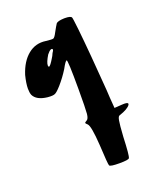

<svg xmlns="http://www.w3.org/2000/svg" viewBox="-113 -574 578 712"><g transform="rotate(-20 175.5 -218.5)"><path d="M194.3 -498Q200.2 -504.9 225.6 -505.9Q227.5 -505.9 228.5 -505.9Q251 -505.9 254.9 -499Q256.8 -496.1 261.7 -451.2Q266.6 -406.2 272.5 -336.9Q278.3 -268.6 283.2 -202.1Q284.2 -177.7 288.1 -129.9Q294.9 -130.9 316.4 -131.8Q341.8 -133.8 341.8 -127Q341.8 -126 341.8 -126Q341.8 -125 340.8 -123Q332 -109.4 296.9 -97.7Q291 -96.7 288.1 -81.1Q285.2 -66.4 282.2 -18.6Q279.3 55.7 274.4 63.5Q271.5 69.3 235.4 69.3Q200.2 69.3 196.3 63.5Q193.4 57.6 189.5 -19.5Q184.6 -96.7 173.8 -106.4Q167 -112.3 167 -114.3Q167 -117.2 174.8 -121.1Q182.6 -125 184.6 -144.5Q186.5 -165 186.5 -241.2Q186.5 -356.4 181.6 -356.4Q176.8 -356.4 162.1 -329.1Q144.5 -300.8 123 -276.4Q105.5 -256.8 97.7 -253.9Q89.8 -250 68.4 -252Q26.4 -256.8 14.6 -281.2Q10.7 -291 10.7 -306.6Q10.7 -327.1 18.6 -358.4Q34.2 -407.2 64.5 -431.6Q94.7 -456.1 133.8 -450.2Q158.2 -447.3 163.1 -449.2Q168.9 -452.1 176.8 -467.8Q188.5 -489.3 194.3 -498ZM147.5 -410.2Q147.5 -415 143.6 -415Q142.6 -415 142.6 -415Q139.6 -415 133.8 -410.2Q130.9 -406.2 125 -400.4Q109.4 -375 109.4 -362.3Q109.4 -360.4 110.4 -358.4Q111.3 -356.4 112.3 -356.4Q114.3 -356.4 120.1 -363.3Q126 -371.1 131.8 -380.9Q137.7 -389.6 141.6 -399.4Q147.5 -408.2 147.5 -410.2Z"/></g></svg>

Font: CillaFHscript
Style: Medium
Weight: 400
Designer: Cecilia Bingert
Version: Version 001.000